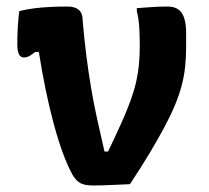

<svg xmlns="http://www.w3.org/2000/svg" viewBox="-20 -563 640 588"><path d="M99 -404H88Q79 -397 71 -392Q63 -387 53 -387Q43 -387 38 -397Q33 -407 33 -427Q33 -456 34.5 -480.5Q36 -505 39 -529Q63 -535 88.5 -538Q114 -541 139 -542Q164 -543 187 -543Q209 -543 221 -533Q233 -523 233 -502Q238 -443 244.5 -392Q251 -341 259 -293.5Q267 -246 277.5 -198.5Q288 -151 300 -99H311Q335 -149 352 -187Q369 -225 380 -255.5Q391 -286 397 -312.5Q403 -339 405.5 -365Q408 -391 408 -422Q408 -452 406.5 -478.5Q405 -505 399 -529V-538Q423 -540 446.5 -541.5Q470 -543 494 -543Q513 -543 525.5 -534.5Q538 -526 544 -508Q550 -490 550 -462V-419Q550 -388 547 -359Q544 -330 536.5 -301.5Q529 -273 516 -241.5Q503 -210 484 -174.5Q465 -139 439 -95.5Q413 -52 378 1Q351 2 321.5 3.5Q292 5 264 5Q241 5 227.5 -1.5Q214 -8 202 -28Q187 -55 172.5 -94.5Q158 -134 144.5 -184Q131 -234 119.5 -290Q108 -346 99 -404Z"/></svg>

Font: Rec Mono Semicasual
Style: Bold
Weight: 700
Version: Version 1.085; ttfautohint (v1.8.4.7-5d5b)